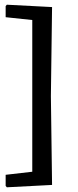

<svg xmlns="http://www.w3.org/2000/svg" viewBox="-20 -667 331 815"><path d="M9 128 4 122V75L117 62V-582L4 -594V-641L9 -647L201 -637L196 -259L201 118Z"/></svg>

Font: Alegreya Sans SC Medium
Style: Regular
Weight: 500
Designer: Juan Pablo del Peral
Foundry: Huerta Tipografica
Version: Version 2.001;PS 002.001;hotconv 1.0.88;makeotf.lib2.5.64775